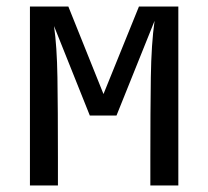

<svg xmlns="http://www.w3.org/2000/svg" viewBox="-20 -570 640 590"><path d="M72 0V-550H190L298 -281L407 -550H528V0H442V-85Q442 -228 443.5 -332Q445 -436 455 -506L338 -215H256L146 -490Q155 -428 156.5 -332Q158 -236 158 -85V0Z"/></svg>

Font: JetBrains Mono NL
Style: Regular
Weight: 400
Monospace: yes
Designer: Philipp Nurullin, Konstantin Bulenkov
Foundry: JetBrains
Version: Version 2.305; ttfautohint (v1.8.4.7-5d5b)